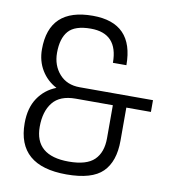

<svg xmlns="http://www.w3.org/2000/svg" viewBox="-82 -785 773 869"><g transform="rotate(10 304.5 -350.0)"><path d="M55 -182Q55 -252 86 -298Q117 -344 169 -364Q125 -387 99.5 -429Q74 -471 74 -525Q74 -714 275 -714Q463 -714 463 -520H401Q401 -655 276 -655Q203 -655 173.5 -621Q144 -587 144 -521Q144 -463 178.5 -424Q213 -385 272 -385H609V-331H496V-179Q496 -83 447 -34.5Q398 14 281 14Q55 14 55 -182ZM125 -178Q125 -45 281 -45Q363 -45 398.5 -79.5Q434 -114 434 -179V-331H263Q191 -331 158 -289.5Q125 -248 125 -178Z"/></g></svg>

Font: Glegoo
Style: Regular
Weight: 400
Version: Version 2.0.1; ttfautohint (v0.9) -r 48 -G 60